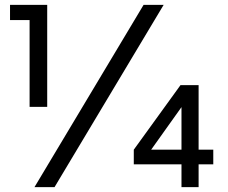

<svg xmlns="http://www.w3.org/2000/svg" viewBox="-20 -765 931 785"><path d="M101 -683H21V-745H173V-328H101ZM567 -745H649L203 0H121ZM722 -93H527V-153L718 -417H792V-153H852V-93H792V0H722ZM722 -153V-327L598 -153Z"/></svg>

Font: Evergrow Sans 
Style: Regular
Weight: 400
Foundry: 10Web
Version: Version 1.000